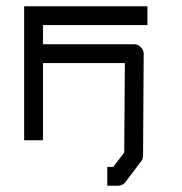

<svg xmlns="http://www.w3.org/2000/svg" viewBox="-20 -496 580 612"><path d="M117 -49H57V-476H450V-416H117V-355H408Q420.5 -355 429.2 -345.2Q438 -335.5 438 -325L436 0Q436 10 430 18L380 84Q371 96 356 96H322V66V36H341L376 -10L378 -295H117Z"/></svg>

Font: ibm3270
Style: Regular
Weight: 400
Monospace: yes
Version: Version 2.0.3